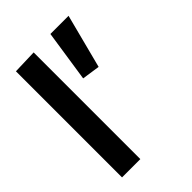

<svg xmlns="http://www.w3.org/2000/svg" viewBox="-221 -857 957 957"><g transform="rotate(-45 257.5 -379.0)"><path d="M62 -748 191 -752V0H62ZM369 -472 274 -486 315 -758H443Z"/></g></svg>

Font: Murecho Medium
Style: Regular
Weight: 500
Designer: Neil Summerour
Foundry: Positype
Version: Version 1.010; ttfautohint (v1.8.3)